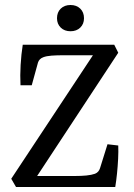

<svg xmlns="http://www.w3.org/2000/svg" viewBox="-20 -748 537 768"><path d="M44 0 25 -33 361 -541 374 -527H233Q207 -527 186.5 -525.5Q166 -524 153 -519Q137 -513 132 -498L107 -407H62Q60 -446 62.5 -488.5Q65 -531 71 -569H437L453 -537L118 -28L101 -44H279Q305 -44 325.5 -46Q346 -48 360 -53Q375 -59 380 -75L410 -171L453 -166Q454 -142 452.5 -112.5Q451 -83 448 -53.5Q445 -24 441 0ZM316 -675Q316 -652 301 -637.5Q286 -623 262 -623Q238 -623 223 -637.5Q208 -652 208 -675Q208 -699 223 -713.5Q238 -728 262 -728Q286 -728 301 -713.5Q316 -699 316 -675Z"/></svg>

Font: Rasa
Style: Regular
Weight: 400
Designer: Anna Giedrys (Yrsa+Rasa design), David Brezina (Yrsa art-direction, Rasa art-direction, design)
Foundry: Rosetta Type Foundry
Version: Version 2.004